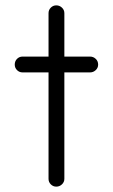

<svg xmlns="http://www.w3.org/2000/svg" viewBox="-20 -696 421 716"><path d="M346 -455Q346 -443 337 -434.5Q328 -426 316 -426H220V-29Q220 -17 211 -8.5Q202 0 190 0Q178 0 169.5 -8.5Q161 -17 161 -29V-426H64Q52 -426 43.5 -434.5Q35 -443 35 -455Q35 -468 43.5 -476.5Q52 -485 64 -485H161V-647Q161 -659 169.5 -667.5Q178 -676 190 -676Q202 -676 211 -667.5Q220 -659 220 -647V-485H316Q328 -485 337 -476.5Q346 -468 346 -455Z"/></svg>

Font: Hanken Light
Style: Light
Weight: 300
Designer: Alfredo Marco Pradil
Foundry: Hanken Design Co.
Version: Version 2.06 2014